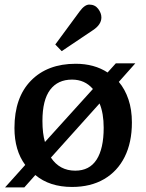

<svg xmlns="http://www.w3.org/2000/svg" viewBox="-20 -801 638 837"><path d="M2 16 90 -82Q43 -145 43 -243Q43 -376 115 -449.5Q187 -523 310 -523Q391 -523 449 -485L485 -525H570L498 -444Q525 -412 540 -367.5Q555 -323 555 -267Q555 -180 523.5 -117Q492 -54 433.5 -20Q375 14 294 14Q196 14 134 -38L86 16ZM176 -182 385 -413Q350 -454 294 -454Q232 -454 198.5 -409.5Q165 -365 165 -274Q165 -219 176 -182ZM308 -57Q370 -57 401 -105Q432 -153 432 -244Q432 -307 414 -350L202 -114Q240 -57 308 -57ZM249 -578 221 -607 327 -751Q349 -781 369 -781Q394 -781 408 -762.5Q422 -744 422 -725Q422 -694 386 -670Z"/></svg>

Font: Literata 12pt Medium
Style: Regular
Weight: 500
Designer: Latin by Veronika Burian and Jose Scaglione. Greek by Irene Vlachou. Cyrillic by Vera Evstafieva.
Foundry: TypeTogether
Version: Version 3.002